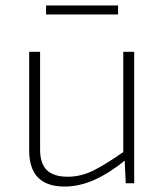

<svg xmlns="http://www.w3.org/2000/svg" viewBox="-20 -672 603 704"><path d="M127 -482V-128Q126 -74 151 -49Q176 -24 228 -24Q278 -24 325 -48Q372 -72 437 -118L440 -85Q381 -37 326 -12.5Q271 12 217 12Q87 12 87 -120V-482ZM472 -482V0H441L437 -89L432 -105V-482ZM413 -652V-619H149V-652Z"/></svg>

Font: Exo 2 ExtraLight
Style: Regular
Weight: 250
Designer: Natanael Gama
Foundry: Natanael Gama
Version: Version 2.010